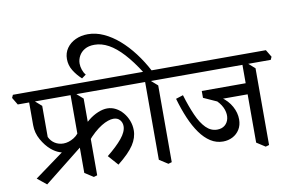

<svg xmlns="http://www.w3.org/2000/svg" viewBox="-123 -1093 1958 1296"><g transform="rotate(-10 856.5 -445.0)"><path d="M599 -20 538 -89Q604 -142 641 -187Q678 -232 678 -270Q678 -295 662.5 -313Q647 -331 618 -331Q602 -331 581 -324Q560 -317 535.5 -302Q511 -287 484 -263Q457 -239 430 -206L405 -295Q429 -329 460.5 -354Q492 -379 526 -393Q560 -407 589 -407Q620 -407 647.5 -392.5Q675 -378 696 -353Q717 -328 729 -296.5Q741 -265 741 -231Q741 -180 709 -131Q677 -82 599 -20ZM102 28 39 -23 377 -270 422 -226ZM285 -161Q254 -161 223.5 -171.5Q193 -182 165 -206Q131 -235 104.5 -282Q78 -329 78 -382V-562L103 -551L161 -500V-287Q175 -257 201 -241Q227 -225 259 -225Q294 -225 330.5 -247Q367 -269 391 -321L443 -260L313 -163Q308 -162 301 -161.5Q294 -161 285 -161ZM421 33 362 -5V-562L387 -551L445 -500V26ZM0 -538 -30 -588 -21 -608H783L813 -558L804 -538Z M875 -602Q823 -684 773.5 -738Q724 -792 676 -818.5Q628 -845 579 -845Q539 -845 512.5 -829.5Q486 -814 472.5 -789Q459 -764 459 -737Q459 -716 466.5 -694Q474 -672 487 -657L458 -636Q425 -666 402.5 -702.5Q380 -739 380 -782Q380 -824 402.5 -856Q425 -888 463 -905.5Q501 -923 547 -923Q602 -923 655.5 -898.5Q709 -874 758.5 -831Q808 -788 852 -730Q896 -672 931 -605ZM932 33 873 -5V-562L898 -551L956 -500V26ZM783 -538 753 -588 762 -608H1046L1076 -558L1067 -538Z M1322 -51Q1276 -51 1237 -76Q1198 -101 1165.5 -146.5Q1133 -192 1106.5 -254Q1080 -316 1059 -390L1109 -406Q1133 -326 1160 -265Q1187 -204 1220.5 -170.5Q1254 -137 1297 -137Q1329 -137 1349.5 -154Q1370 -171 1376 -199Q1382 -227 1371 -260Q1360 -293 1330 -324L1239 -365V-386H1248Q1314 -377 1360 -345Q1406 -313 1430 -269Q1454 -225 1454 -180Q1454 -140 1436 -111Q1418 -82 1388 -66.5Q1358 -51 1322 -51ZM1349 -336 1239 -373V-412H1567L1564 -336ZM1599 33 1540 -5V-562L1565 -551L1623 -500V26ZM1046 -538 1016 -588 1025 -608H1713L1743 -558L1734 -538Z"/></g></svg>

Font: Eczar
Style: Regular
Weight: 400
Designer: Vaibhav Singh
Foundry: Rosetta Type Foundry
Version: Version 2.000